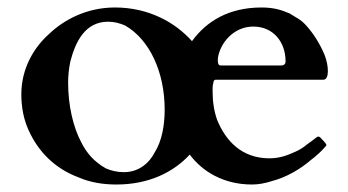

<svg xmlns="http://www.w3.org/2000/svg" viewBox="-20 -480 931 513"><path d="M487 -67C520.1 -22.2 577.1 13 653 13C670 13 687 10 706 4C745.8 -6.5 782.4 -28.1 810 -52C826 -64 839 -76 850 -89C851 -90 852 -91 852 -92C852 -96.5 846.1 -100.8 844 -104C840.2 -106.8 835.8 -115 831 -115C830 -115 829 -115 827 -114C818 -107 809 -100 800 -94C791 -86 781 -80 770 -75C749.7 -65.8 728.6 -57 700 -57C624.9 -57 582.7 -104.6 560 -160C552 -183 548 -208 548 -237C548 -246 548 -253 550 -258C550 -264 553 -267 556 -267H844C853.8 -267 856 -279.9 856 -290C856 -304 853 -318 847 -334C834.3 -363.6 817.9 -390.1 798 -412C782.3 -429.5 771.1 -432.6 754 -444C731.9 -453.5 711.1 -460 679 -460C591.8 -460 531.9 -423.7 493 -370C448.2 -420.1 377.5 -460 287 -460C212.9 -460 151.8 -428 112 -390C71.4 -354.4 37 -298 37 -228C37 -194 43 -162 56 -133C82.4 -74 127 -29.6 190 -6C220 7 254 13 291 13C378.1 13 443.8 -20.1 487 -67ZM162 -259C162 -278 164 -297 168 -316C181.3 -366.6 206.2 -422 269 -422C285 -422 300 -418 314 -412C379.2 -374.8 420 -288.3 420 -187C420 -143.3 411.8 -102.4 394 -74C379.8 -45.6 352.1 -20 311 -20C293 -20 277 -24 263 -30C232.9 -47.2 212.6 -68.8 197 -100C175.4 -140.5 162 -198.7 162 -259ZM562 -320C562 -327 564 -336 568 -346C580.7 -377.8 612.1 -409 657 -409C709.7 -409 743 -368.3 743 -316C743 -309 739 -305 730 -305H570C562.7 -305 562 -312.3 562 -320Z"/></svg>

Font: fbb
Style: Bold
Weight: 400
Designer: David J. Perry, Michael Sharpe
Version: Version 1.045